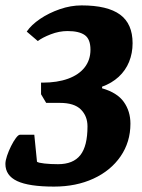

<svg xmlns="http://www.w3.org/2000/svg" viewBox="-48 -680 524 711"><path d="M152 11Q59 11 15.5 -9.5Q-28 -30 -28 -73Q-28 -85 -22 -103Q-16 -121 -7 -139Q2 -157 11 -169Q20 -181 26 -181H79L89 -81Q94 -77 116.5 -74.5Q139 -72 167 -72Q223 -72 249.5 -105.5Q276 -139 276 -212Q276 -250 251.5 -274.5Q227 -299 174 -299H123L104 -331V-374H110Q164 -374 204 -388.5Q244 -403 265.5 -430.5Q287 -458 287 -496Q287 -535 266 -550Q245 -565 202 -565Q171 -565 140 -553Q109 -541 92 -528L51 -563Q68 -588 100.5 -610Q133 -632 173.5 -646Q214 -660 254 -660Q350 -660 396.5 -626Q443 -592 443 -520Q443 -483 430 -451Q417 -419 391.5 -395.5Q366 -372 330 -359V-353Q386 -337 410.5 -302.5Q435 -268 435 -222Q435 -154 398.5 -101Q362 -48 298 -18.5Q234 11 152 11Z"/></svg>

Font: Faustina Light ExtraBold
Style: Italic
Weight: 800
Italic angle: -8°
Version: Version 1.200